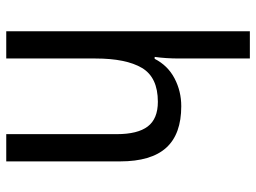

<svg xmlns="http://www.w3.org/2000/svg" viewBox="-120 -772 800 599"><g transform="rotate(90 279.5 -473.0)"><path d="M163 -633Q163 -591 158 -556H164Q185 -597 225 -618Q265 -639 312 -639Q399 -639 441.5 -592Q484 -545 484 -448V-93H399V-438Q399 -503 375 -534.5Q351 -566 298 -566Q222 -566 192.5 -516.5Q163 -467 163 -371V-93H78V-853H163Z"/></g></svg>

Font: Noto Sans Telugu UI SemiCondensed
Style: Regular
Weight: 400
Width: 4
Designer: Jelle Bosma - Monotype Design Team
Foundry: Monotype Imaging Inc.
Version: Version 2.005; ttfautohint (v1.8.4.7-5d5b)